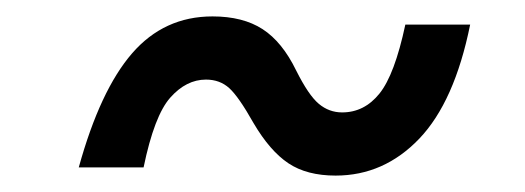

<svg xmlns="http://www.w3.org/2000/svg" viewBox="-20 -450 640 234"><path d="M389 -236Q354 -236 331.5 -251Q309 -266 289 -300Q271 -332 259.5 -342.5Q248 -353 231 -353Q207 -353 187.5 -331Q168 -309 155 -246H76Q102 -340 141 -385Q180 -430 239 -430Q276 -430 300 -414.5Q324 -399 341 -364Q356 -334 368.5 -323.5Q381 -313 397 -313Q424 -313 442.5 -336Q461 -359 474 -420H553Q534 -326 491 -281Q448 -236 389 -236Z"/></svg>

Font: Geist Mono
Style: Italic
Weight: 400
Italic angle: -12°
Monospace: yes
Designer: Basement.studio, Andrés Briganti, Mateo Zaragoza
Foundry: Basement.studio, Vercel, Andrés Briganti, Guido Ferreyra, Mateo Zaragoza
Version: Version 1.500